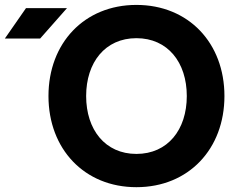

<svg xmlns="http://www.w3.org/2000/svg" viewBox="-20 -756 975 789"><path d="M179.2 -361.3C179.2 -143.6 326.7 13.2 540.5 13.2C754.9 13.2 902.3 -143.6 902.3 -361.3C902.3 -579.1 754.9 -735.8 540.5 -735.8C326.7 -735.8 179.2 -579.1 179.2 -361.3ZM145 -597.7 255.4 -722.7H86.9L0 -597.7ZM334 -361.3C334 -499.5 412.1 -599.1 540.5 -599.1C669.4 -599.1 747.6 -499.5 747.6 -361.3C747.6 -223.1 669.4 -123.5 540.5 -123.5C412.1 -123.5 334 -223.1 334 -361.3Z"/></svg>

Font: Giphurs ExtraBold
Style: Regular
Weight: 800
Version: Version 1.000